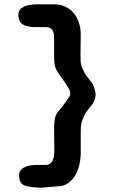

<svg xmlns="http://www.w3.org/2000/svg" viewBox="-20 -707 529 880"><path d="M231 -687Q256 -687 278 -677Q300 -667 316 -649Q332 -631 341 -605.5Q350 -580 350 -549L349 -450Q349 -437 349.5 -428Q350 -419 352 -410Q354 -401 358.5 -391.5Q363 -382 371 -367L406 -320Q416 -297 418 -277.5Q420 -258 405 -232L372 -189Q364 -173 359.5 -162Q355 -151 353 -141Q351 -131 350.5 -120Q350 -109 350 -93V-8Q350 24 342.5 52.5Q335 81 321.5 102Q308 123 288 135Q268 147 244 147L175 153Q174 153 162 153Q150 153 134.5 151.5Q119 150 103.5 146.5Q88 143 80 135Q74 130 70.5 119Q67 108 67 98Q67 78 81 67Q95 56 112.5 52.5Q130 49 147 49H190Q230 49 229 -20L228 -111Q228 -141 230.5 -157.5Q233 -174 239.5 -185Q246 -196 256 -207Q266 -218 280 -238Q289 -251 295 -259.5Q301 -268 302 -276Q303 -284 298.5 -294Q294 -304 283 -321Q267 -345 256.5 -359Q246 -373 239.5 -385Q233 -397 230.5 -410Q228 -423 228 -446V-518Q228 -531 227.5 -543Q227 -555 223 -564Q219 -573 210.5 -578Q202 -583 187 -583H142Q141 -583 134 -583Q127 -583 117 -584.5Q107 -586 96 -589.5Q85 -593 77 -601Q71 -606 67.5 -617Q64 -628 64 -638Q64 -658 78 -669Q92 -680 110 -683.5Q128 -687 145 -687Z"/></svg>

Font: BM JUA 
Style: Regular
Weight: 400
Designer: BONGJIN KIM, JAEHYUN KEUM, JUHEE TAE
Foundry: WOOWA BROTHERS Corporation.
Version: Version 1.000